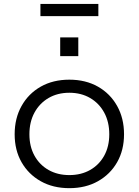

<svg xmlns="http://www.w3.org/2000/svg" viewBox="-20 -947 705 976"><path d="M332.5 9.5Q249.5 9.5 187 -25.8Q124.5 -61 89.5 -122.5Q54.5 -184 54.5 -264.5Q54.5 -345.5 89.5 -408.2Q124.5 -471 187 -506.5Q249.5 -542 332.5 -542Q415.5 -542 478 -506.5Q540.5 -471 575.5 -408.2Q610.5 -345.5 610.5 -264.5Q610.5 -184 575.5 -122.5Q540.5 -61 478 -25.8Q415.5 9.5 332.5 9.5ZM332.5 -57Q392.5 -57 438.2 -83Q484 -109 509.8 -155.8Q535.5 -202.5 535.5 -264.5Q535.5 -327 509.8 -374.5Q484 -422 438.2 -448.8Q392.5 -475.5 332.5 -475.5Q272.5 -475.5 226.8 -448.8Q181 -422 155.2 -374.5Q129.5 -327 129.5 -264.5Q129.5 -202.5 155.2 -155.8Q181 -109 226.8 -83Q272.5 -57 332.5 -57ZM286 -757H378V-661.5H286ZM480 -927V-865H185.5V-927Z"/></svg>

Font: Hepta Slab
Style: Regular
Weight: 400
Designer: Michael LaGattuta
Foundry: Michael LaGattuta
Version: Version 1.100